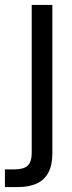

<svg xmlns="http://www.w3.org/2000/svg" viewBox="-46 -541 294 781"><path d="M-26 220V148H13Q51 148 67 132.5Q83 117 83 80V-521H167V82Q167 130 151 160.5Q135 191 103.5 205.5Q72 220 26 220Z"/></svg>

Font: DM Sans 10pt
Style: Regular
Weight: 400
Version: Version 4.004;gftools[0.9.30]